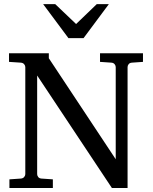

<svg xmlns="http://www.w3.org/2000/svg" viewBox="-20 -936 761 956"><path d="M636.2 -624Q625.5 -623 620.4 -616.2Q615.2 -609.4 615.2 -602.1V0H537.1L165 -560.1V-68.8Q165 -61.5 170.2 -54.7Q175.3 -47.9 186 -46.9L243.2 -43V0H26.9V-43L84 -46.9Q94.7 -47.9 100.3 -54.7Q106 -61.5 106 -68.8V-602.1Q106 -609.4 100.3 -616.2Q94.7 -623 84 -624L24.9 -627.9V-670.9H223.1V-646L556.2 -143.1V-602.1Q556.2 -609.4 550.8 -616.2Q545.4 -623 535.2 -624L478 -627.9V-670.9H691.9V-627.9ZM396 -746.1H320.8L194.8 -915.5H254.9L358.9 -816.4L461.9 -915.5H522Z"/></svg>

Font: Charis SIL Afr
Style: Regular
Weight: 400
Foundry: SIL International
Version: Version 5.000